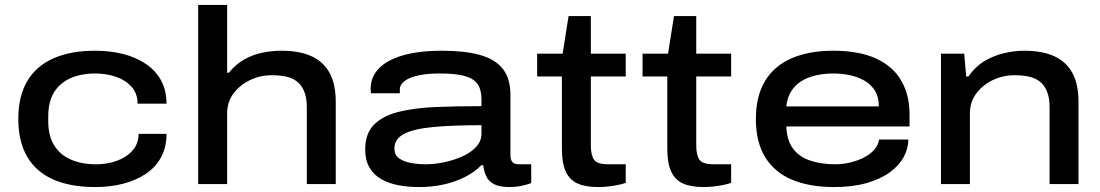

<svg xmlns="http://www.w3.org/2000/svg" viewBox="-20 -744 4447 776"><path d="M365 12Q265 12 195.5 -18.5Q126 -49 90 -110.5Q54 -172 54 -264Q54 -355 90 -416Q126 -477 195.5 -508Q265 -539 365 -539Q426 -539 478.5 -525.5Q531 -512 570.5 -485Q610 -458 631.5 -418Q653 -378 653 -325H536Q536 -366 512 -393Q488 -420 449 -433.5Q410 -447 365 -447Q308 -447 265 -428Q222 -409 198.5 -371Q175 -333 175 -274V-254Q175 -195 199 -156.5Q223 -118 266.5 -99Q310 -80 369 -80Q413 -80 452 -94Q491 -108 515.5 -135.5Q540 -163 540 -203H653Q653 -149 631 -108.5Q609 -68 569.5 -41.5Q530 -15 478 -1.5Q426 12 365 12Z M781 0V-724H898V-450H905Q933 -485 968.5 -504.5Q1004 -524 1042.5 -531.5Q1081 -539 1117 -539Q1190 -539 1238.5 -517Q1287 -495 1312 -449.5Q1337 -404 1337 -331V0H1220V-311Q1220 -349 1209.5 -374.5Q1199 -400 1180.5 -414.5Q1162 -429 1136 -434.5Q1110 -440 1078 -440Q1032 -440 991 -420.5Q950 -401 924 -366.5Q898 -332 898 -286V0Z M1675 12Q1629 12 1589.5 4.5Q1550 -3 1520 -20.5Q1490 -38 1473 -67.5Q1456 -97 1456 -140Q1456 -204 1491.5 -240Q1527 -276 1591.5 -292Q1656 -308 1741.5 -311.5Q1827 -315 1926 -315V-342Q1926 -382 1909.5 -405Q1893 -428 1856 -437.5Q1819 -447 1757 -447Q1706 -447 1670 -439Q1634 -431 1615 -416.5Q1596 -402 1596 -382V-367H1480Q1479 -371 1478.5 -375.5Q1478 -380 1478 -385Q1478 -432 1510.5 -466.5Q1543 -501 1607.5 -520Q1672 -539 1768 -539Q1858 -539 1919.5 -522Q1981 -505 2012 -466Q2043 -427 2043 -360V-119Q2043 -99 2050.5 -89.5Q2058 -80 2077 -80H2127V-4Q2115 1 2090.5 6.5Q2066 12 2040 12Q1998 12 1976 0Q1954 -12 1945 -32Q1936 -52 1933 -76H1925Q1898 -48 1858 -28Q1818 -8 1771.5 2Q1725 12 1675 12ZM1701 -80Q1737 -80 1776.5 -88.5Q1816 -97 1850 -112.5Q1884 -128 1905 -151Q1926 -174 1926 -204V-238Q1808 -238 1729.5 -230.5Q1651 -223 1612.5 -202.5Q1574 -182 1574 -143Q1574 -118 1592.5 -104.5Q1611 -91 1640.5 -85.5Q1670 -80 1701 -80Z M2398 12Q2346 12 2314 -2.5Q2282 -17 2266.5 -51Q2251 -85 2251 -142V-435H2151V-527H2254L2278 -679H2368V-527H2509V-435H2368V-156Q2368 -118 2380.5 -99Q2393 -80 2439 -80H2509V-5Q2496 0 2475.5 4Q2455 8 2434.5 10Q2414 12 2398 12Z M2824 12Q2772 12 2740 -2.5Q2708 -17 2692.5 -51Q2677 -85 2677 -142V-435H2577V-527H2680L2704 -679H2794V-527H2935V-435H2794V-156Q2794 -118 2806.5 -99Q2819 -80 2865 -80H2935V-5Q2922 0 2901.5 4Q2881 8 2860.5 10Q2840 12 2824 12Z M3351 12Q3252 12 3181.5 -17.5Q3111 -47 3073 -108Q3035 -169 3035 -263Q3035 -355 3072 -416.5Q3109 -478 3179.5 -508.5Q3250 -539 3348 -539Q3451 -539 3519.5 -508Q3588 -477 3622 -419Q3656 -361 3656 -282V-233H3158Q3160 -177 3185 -143.5Q3210 -110 3254.5 -95Q3299 -80 3356 -80Q3387 -80 3417.5 -87.5Q3448 -95 3473 -108Q3498 -121 3514 -139.5Q3530 -158 3533 -180H3651Q3651 -143 3632 -108.5Q3613 -74 3575.5 -47Q3538 -20 3482 -4Q3426 12 3351 12ZM3158 -314H3532Q3532 -351 3517 -376Q3502 -401 3476.5 -416.5Q3451 -432 3417.5 -439.5Q3384 -447 3348 -447Q3295 -447 3253.5 -432.5Q3212 -418 3187.5 -388.5Q3163 -359 3158 -314Z M3783 0V-527H3877L3885 -435H3894Q3923 -476 3960.5 -498Q3998 -520 4039.5 -529.5Q4081 -539 4119 -539Q4192 -539 4240.5 -517Q4289 -495 4314 -449.5Q4339 -404 4339 -331V0H4222V-311Q4222 -349 4211.5 -374.5Q4201 -400 4182.5 -414.5Q4164 -429 4138 -434.5Q4112 -440 4080 -440Q4034 -440 3993 -420.5Q3952 -401 3926 -366.5Q3900 -332 3900 -286V0Z"/></svg>

Font: Archivo Expanded Medium
Style: Regular
Weight: 500
Width: 7
Designer: Hector Gatti
Foundry: Omnibus-Type
Version: Version 2.001